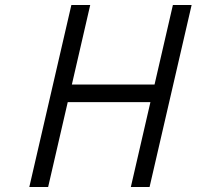

<svg xmlns="http://www.w3.org/2000/svg" viewBox="-20 -751 790 771"><path d="M266.6 -731H342.3L268.6 -411.6H600.6L674.3 -731H749.5L580.6 0H505.4L584 -340.8H252L173.3 0H97.7Z"/></svg>

Font: Glacial Indifference
Style: Italic
Weight: 400
Designer: Alfredo Marco Pradil
Foundry: Alfredo Marco Pradil
Version: Version 1.312